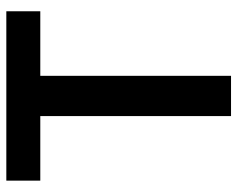

<svg xmlns="http://www.w3.org/2000/svg" viewBox="-92 -662 754 610"><g transform="rotate(-90 285.0 -357.0)"><path d="M349.1 -606H554.2V-713.9H16.1V-606H221.2V0H349.1Z"/></g></svg>

Font: Noto Reveo Sans
Style: Regular
Weight: 600
Designer: Monotype Design Team
Foundry: Monotype Imaging Inc.
Version: Version 2.007